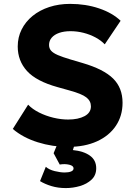

<svg xmlns="http://www.w3.org/2000/svg" viewBox="-20 -734 679 979"><path d="M327.1 15Q247.6 15 172.4 -8.6Q97.2 -32.1 45.2 -76.5L123.4 -200.2Q145.6 -177.1 179.6 -160.1Q213.6 -143.1 252.3 -133.8Q291 -124.5 327.4 -124.5Q378.8 -124.5 411.2 -141.8Q443.6 -159.1 443.6 -191.8Q443.6 -219.1 420.2 -237.4Q396.8 -255.8 333.4 -273L273.4 -289.8Q165.2 -319.8 117.8 -371.8Q70.4 -423.8 70.4 -497Q70.4 -544 90.3 -583.7Q110.2 -623.4 146.2 -652.8Q182.2 -682.1 231.2 -698.2Q280.1 -714.2 337.6 -714.2Q416.9 -714.2 485.1 -691.2Q553.2 -668.1 595 -628.1L514.1 -508Q495 -528 467 -543.1Q439 -558.1 406 -566.6Q373 -575 339.4 -575Q306.5 -575 281.9 -566.4Q257.4 -557.8 243.8 -542.1Q230.1 -526.4 230.1 -504.8Q230.1 -487.6 240.3 -475.7Q250.5 -463.8 274.6 -453.3Q298.8 -442.9 340.6 -430.5L401.6 -412.5Q508.9 -381 556.9 -333.4Q604.9 -285.8 604.9 -210Q604.9 -143.4 570.9 -92.6Q537 -41.9 474.6 -13.4Q412.2 15 327.1 15ZM315.4 225Q276 225 242.2 214.8Q208.5 204.5 184.1 189.5L213.6 116.5Q230.5 131.5 259.2 138.5Q287.9 145.5 309.6 145.5Q329.9 145.5 342.5 140.3Q355.1 135.1 355.1 124.5Q355.1 111.1 332.8 105.8Q310.4 100.5 284.6 105L253.4 47.2L281.1 -20H367.9L351.6 31.2Q406.2 36.5 438.4 59.5Q470.6 82.5 470.6 124Q470.6 159.5 447 181.8Q423.4 204.1 387.7 214.6Q352 225 315.4 225Z"/></svg>

Font: Geologica Thin
Style: Regular
Weight: 100
Version: Version 1.010;gftools[0.9.28]